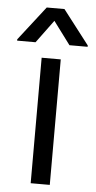

<svg xmlns="http://www.w3.org/2000/svg" viewBox="-89 -799 416 832"><g transform="rotate(5 118.5 -382.5)"><path d="M77.1 0V-545.9H160.2V0ZM192.4 -610.4 118.2 -710 44.9 -610.4H-35.2V-616.2L80.1 -764.6H157.2L271.5 -616.2V-610.4Z"/></g></svg>

Font: Inter V
Style: Weight 400 Optical size 14.0
Weight: 400
Designer: Rasmus Andersson
Foundry: rsms
Version: Version 4.000;git-4fc901f